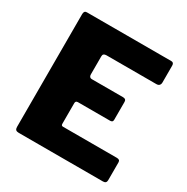

<svg xmlns="http://www.w3.org/2000/svg" viewBox="-168 -885 1000 1029"><g transform="rotate(30 331.5 -371.0)"><path d="M78 -742H601Q617 -742 617 -723V-619Q617 -608 611 -601.5Q605 -595 593 -595H284Q263 -595 263 -577V-464Q263 -455 267.5 -450Q272 -445 279 -445H474Q493 -445 493 -427V-316Q493 -301 477 -301H278Q263 -301 263 -287V-160Q263 -153 265.5 -150Q268 -147 274 -147H607Q617 -147 622 -143Q627 -139 627 -130V-20Q627 0 606 0H85Q72 0 66.5 -5.5Q61 -11 61 -23V-721Q61 -742 78 -742Z"/></g></svg>

Font: Libre Franklin ExtraBold
Style: Regular
Weight: 800
Designer: Pablo Impallari, Rodrigo Fuenzalida
Foundry: Impallari Type
Version: Version 1.002; ttfautohint (v1.5)